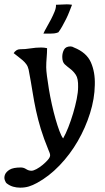

<svg xmlns="http://www.w3.org/2000/svg" viewBox="-58 -719 484 885"><path d="M132 -500Q145 -500 159 -497Q159 -475 157 -453Q155 -431 155 -409Q155 -395 158.5 -368Q162 -341 167.5 -307.5Q173 -274 181 -238Q189 -202 198 -170.5Q207 -139 216 -115Q225 -91 233 -81Q245 -102 257 -132.5Q269 -163 279 -196.5Q289 -230 295.5 -262Q302 -294 302 -318Q303 -357 291.5 -374Q280 -391 266 -401.5Q252 -412 240.5 -422.5Q229 -433 229 -457Q229 -475 237 -490Q245 -505 267 -505Q275 -505 283 -500Q341 -477 361 -431.5Q381 -386 379 -327Q378 -264 357 -197Q336 -130 300.5 -68.5Q265 -7 216.5 43.5Q168 94 113 124Q93 135 75 140.5Q57 146 35 146Q18 146 2.5 141.5Q-13 137 -26 127Q-32 123 -36 111Q-40 99 -35 86Q-30 73 -13.5 63Q3 53 38 53Q51 53 62.5 60.5Q74 68 87 68Q96 68 110 60.5Q124 53 138 41.5Q152 30 162.5 18Q173 6 173 -3Q173 -9 170.5 -15Q168 -21 166 -26Q143 -82 130 -125Q117 -168 108 -209.5Q99 -251 92 -295.5Q85 -340 74 -398Q71 -412 63.5 -422.5Q56 -433 46 -441.5Q36 -450 25.5 -458Q15 -466 5 -474Q10 -482 17.5 -487Q25 -492 34 -492Q59 -492 83 -496Q107 -500 132 -500ZM274 -697Q268 -682 261.5 -665Q255 -648 246.5 -631Q238 -614 229 -598Q220 -582 211 -570Q201 -566 191.5 -565Q182 -564 173 -564H142Q147 -576 157.5 -594Q168 -612 177.5 -630.5Q187 -649 194 -666.5Q201 -684 200 -697Q212 -697 225 -698Q238 -699 250 -699Q256 -699 262 -698.5Q268 -698 274 -697Z"/></svg>

Font: Teutonic
Style: Regular
Weight: 400
Designer: Peter Wiegel
Foundry: Peter Wiegel
Version: 1.000